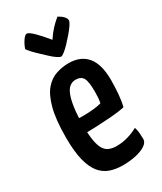

<svg xmlns="http://www.w3.org/2000/svg" viewBox="-186 -786 727 863"><g transform="rotate(-30 177.5 -354.5)"><path d="M185 10Q150 10 121 0Q92 -10 71 -35Q50 -60 38 -106Q26 -152 26 -225Q26 -318 41 -374.5Q56 -431 81 -460Q106 -489 138 -499.5Q170 -510 203 -510Q265 -510 298 -470.5Q331 -431 331 -349Q331 -314 328 -278Q325 -242 318 -215Q286 -208 245 -205Q204 -202 166.5 -200.5Q129 -199 105 -199Q81 -199 81 -199L83 -273Q83 -273 100 -272.5Q117 -272 143 -272Q169 -272 194.5 -274.5Q220 -277 237 -282Q240 -295 241 -310.5Q242 -326 242 -340Q242 -392 231.5 -411Q221 -430 192 -430Q177 -430 163.5 -420.5Q150 -411 140.5 -388Q131 -365 125.5 -326Q120 -287 120 -229Q120 -186 125 -157Q130 -128 139.5 -111Q149 -94 165.5 -86.5Q182 -79 205 -79Q234 -79 262.5 -87Q291 -95 316 -109Q321 -96 322.5 -78.5Q324 -61 324 -47Q324 -30 305 -17Q286 -4 254.5 3Q223 10 185 10ZM190 -552Q184 -552 171 -560.5Q158 -569 142.5 -583.5Q127 -598 111 -613Q95 -628 83 -641Q71 -654 66 -662Q72 -681 84.5 -700Q97 -719 107 -719Q113 -719 123.5 -711Q134 -703 146 -690.5Q158 -678 169 -665.5Q180 -653 186.5 -645Q193 -637 193 -637Q211 -664 227.5 -681.5Q244 -699 254.5 -707.5Q265 -716 265 -716Q282 -707 291.5 -696.5Q301 -686 301 -676Q301 -669 291.5 -654.5Q282 -640 267 -622.5Q252 -605 236.5 -588.5Q221 -572 208 -562Q195 -552 190 -552Z"/></g></svg>

Font: Yanone Kaffeesatz ExtraLight Medium
Style: Regular
Weight: 500
Version: Version 2.003